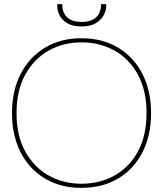

<svg xmlns="http://www.w3.org/2000/svg" viewBox="-20 -897 790 929"><path d="M373 12Q273 12 197 -33.5Q121 -79 79.5 -160.5Q38 -242 38 -350Q38 -457 79.5 -538.5Q121 -620 197 -666Q273 -712 374 -712Q476 -712 552 -666Q628 -620 669.5 -538.5Q711 -457 711 -350Q711 -242 669.5 -160.5Q628 -79 552 -33.5Q476 12 373 12ZM375 -8Q463 -8 534.5 -48Q606 -88 647.5 -164.5Q689 -241 689 -350Q689 -459 647.5 -535.5Q606 -612 534.5 -652Q463 -692 375 -692Q286 -692 215 -652Q144 -612 102 -535.5Q60 -459 60 -350Q60 -241 102 -164.5Q144 -88 215 -48Q286 -8 375 -8ZM375 -769Q332 -769 306 -784.5Q280 -800 268.5 -822.5Q257 -845 257 -867V-877H281Q281 -836 304.5 -813.5Q328 -791 375 -791Q422 -791 445.5 -813.5Q469 -836 469 -877H494V-868Q494 -846 481.5 -823Q469 -800 443 -784.5Q417 -769 375 -769Z"/></svg>

Font: DM Sans 36pt Thin
Style: Regular
Weight: 250
Designer: Colophon Foundry, Jonny Pinhorn
Foundry: Colophon Foundry
Version: Version 4.004;gftools[0.9.30]